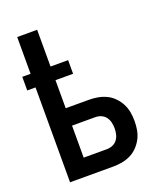

<svg xmlns="http://www.w3.org/2000/svg" viewBox="-136 -824 772 913"><g transform="rotate(-20 250.0 -367.5)"><path d="M60 0V-480H18V-549H60V-735H161V-549H250V-480H161V-338H278Q301 -338 323.5 -334Q346 -330 366.5 -320Q387 -310 403 -293.5Q419 -277 429.5 -257Q440 -237 444 -214.5Q448 -192 448 -169Q448 -146 444 -123.5Q440 -101 429.5 -81Q419 -61 403 -44.5Q387 -28 366.5 -18Q346 -8 323.5 -4Q301 0 278 0ZM278 -88Q294 -88 308 -94Q322 -100 331 -112Q340 -124 343.5 -139Q347 -154 347 -169Q347 -184 343.5 -199Q340 -214 331 -226Q322 -238 308 -244Q294 -250 278 -250H161V-88Z"/></g></svg>

Font: Zed Sans Semibold
Style: Regular
Weight: 600
Designer: Belleve Invis
Foundry: Belleve Invis
Version: Version 1.0.0; ttfautohint (v1.8.4)